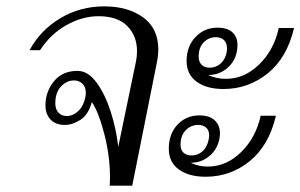

<svg xmlns="http://www.w3.org/2000/svg" viewBox="-20 -584 945 604"><path d="M326 -27Q326 -92 308.5 -161Q291 -230 269 -263Q258 -223 233 -207Q208 -191 184 -191Q155 -191 139 -208Q123 -225 123 -253Q123 -295 149.5 -328Q176 -361 224 -361Q257 -361 284 -324Q311 -287 328.5 -232Q346 -177 352 -122L408 -392Q411 -407 411 -423Q411 -471 380.5 -502Q350 -533 290 -533Q239 -533 189 -505Q139 -477 106 -426H73Q107 -489 169.5 -526.5Q232 -564 308 -564Q382 -564 430 -529.5Q478 -495 478 -428Q478 -410 473 -385L396 0H325Q326 -9 326 -27ZM248 -276Q250 -286 250 -291Q250 -310 239.5 -320.5Q229 -331 213 -331Q190 -331 172 -312Q154 -293 154 -259Q154 -240 164 -229.5Q174 -219 190 -219Q209 -219 225.5 -234Q242 -249 248 -276Z M664 -497Q695 -497 711 -482.5Q727 -468 727 -443Q727 -401 700 -374.5Q673 -348 635 -348Q660 -336 691 -336Q749 -336 795.5 -381.5Q842 -427 857 -496H905Q883 -402 822 -353Q761 -304 683 -304Q630 -304 598.5 -327Q567 -350 567 -392Q567 -438 595 -467.5Q623 -497 664 -497ZM639 -371Q659 -371 673.5 -383.5Q688 -396 693 -419Q694 -424 694 -432Q694 -449 684.5 -458Q675 -467 659 -467Q637 -467 621 -451Q605 -435 605 -406Q605 -389 614.5 -380Q624 -371 639 -371ZM607 -221Q639 -221 655.5 -205.5Q672 -190 672 -164Q672 -158 670 -146Q663 -113 638 -92.5Q613 -72 580 -72Q604 -60 634 -60Q692 -60 738.5 -105.5Q785 -151 800 -220H848Q826 -126 765.5 -77Q705 -28 627 -28Q574 -28 542.5 -51Q511 -74 511 -116Q511 -163 538.5 -192Q566 -221 607 -221ZM583 -95Q602 -95 616.5 -107.5Q631 -120 636 -143Q638 -153 638 -158Q638 -174 628.5 -182.5Q619 -191 603 -191Q581 -191 564.5 -174.5Q548 -158 548 -129Q548 -112 557.5 -103.5Q567 -95 583 -95Z"/></svg>

Font: Trirong Light
Style: Italic
Weight: 300
Italic angle: -12°
Designer: Katatrad Team
Foundry: CadsonDemak
Version: Version 1.001